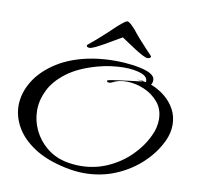

<svg xmlns="http://www.w3.org/2000/svg" viewBox="-86 -849 1002 976"><g transform="rotate(10 415.0 -361.0)"><path d="M409 38Q364 38 312 27Q213 6 149 -36Q85 -78 54 -132Q23 -186 23 -243Q23 -308 61 -370Q99 -432 173 -478.5Q247 -525 353 -543Q407 -552 468 -552Q514 -552 556 -546.5Q598 -541 628.5 -531Q659 -521 670 -505Q675 -499 675 -488Q675 -474 668 -464Q706 -450 739 -423.5Q772 -397 791.5 -361Q811 -325 811 -281Q811 -239 791 -196Q760 -131 703.5 -78Q647 -25 572 6.5Q497 38 409 38ZM383 5Q459 5 525 -24.5Q591 -54 641 -103.5Q691 -153 718 -212Q729 -235 733.5 -256Q738 -277 738 -296Q738 -349 707.5 -385Q677 -421 632.5 -439.5Q588 -458 544 -458Q502 -458 473 -442Q463 -437 456 -437Q444 -437 444 -445Q444 -448 460.5 -451Q477 -454 502 -457.5Q527 -461 553.5 -464Q580 -467 599.5 -469.5Q619 -472 625 -474Q612 -475 600 -476Q588 -477 596 -477H597Q627 -477 627 -475Q627 -475 625 -474Q635 -473 640 -472V-478Q640 -502 604.5 -514Q569 -526 519 -526Q488 -526 452.5 -521.5Q417 -517 382 -507Q288 -481 230 -437.5Q172 -394 146 -341.5Q120 -289 120 -236Q120 -183 143 -134.5Q166 -86 207.5 -51.5Q249 -17 303 -4Q344 5 383 5ZM327 -594Q321 -594 316 -596.5Q311 -599 312 -606Q331 -621 355.5 -642.5Q380 -664 404.5 -686.5Q429 -709 446 -726Q460 -738 470 -746Q480 -754 487 -758Q489 -759 491 -759.5Q493 -760 495 -760Q497 -760 501 -758Q515 -750 536 -726Q549 -709 568.5 -686.5Q588 -664 608.5 -642.5Q629 -621 643 -606Q642 -594 626 -594Q617 -594 599 -603.5Q581 -613 559 -627Q537 -641 517 -654.5Q497 -668 485 -676Q471 -668 448 -654.5Q425 -641 400.5 -627Q376 -613 356 -603.5Q336 -594 327 -594Z"/></g></svg>

Font: Grechen Fuemen
Style: Regular
Weight: 400
Designer: Robert E. Leuschke
Foundry: Robert E. Leuschke
Version: Version 1.010; ttfautohint (v1.8.3)